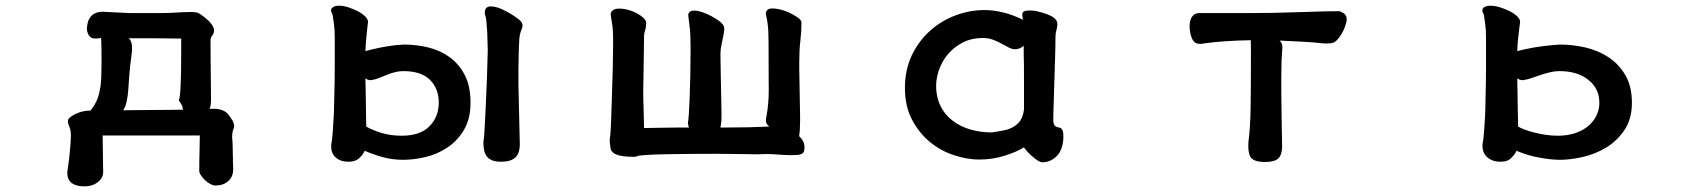

<svg xmlns="http://www.w3.org/2000/svg" viewBox="-20 -513 6040 685"><path d="M340.8 -377.4Q333.5 -377 324.2 -375.5Q321.8 -375.5 319.3 -375.5Q308.1 -375.5 300.3 -382.8Q296.4 -386.7 293.5 -393.6Q290 -401.9 290 -409.9Q290 -418 291.5 -423.8Q293.9 -445.3 308.1 -458.3Q322.3 -471.2 347.7 -471.2Q349.6 -471.2 359.9 -470.2Q376.5 -469.2 392.6 -468.8Q408.7 -468.3 423.1 -467.3Q437.5 -466.3 443.4 -466.3H539.1Q581.1 -466.3 601.1 -467.8Q635.7 -470.2 665 -470.2Q672.4 -470.2 683.1 -468.3Q694.3 -464.4 713.4 -448.2Q720.2 -442.9 725.8 -437.3Q731.4 -431.6 736.3 -424.3Q743.7 -413.6 743.7 -404.1Q743.7 -394.5 736.3 -384.8Q731 -377.9 731 -367.2Q731 -333 731.4 -306.6Q731.9 -280.3 731.9 -256.8Q731.9 -233.4 732.4 -210.4Q732.9 -187.5 732.9 -158.2Q732.9 -139.6 728.5 -124.5L744.1 -125Q764.6 -125 780.8 -116.2Q791 -110.4 798.3 -99.6Q800.3 -96.7 803 -93Q805.7 -89.4 806.6 -87.4Q809.6 -83.5 812 -77.6Q815.4 -70.3 815.4 -63Q815.4 -55.7 811.5 -50.3Q808.1 -36.6 808.1 -24.9Q808.1 -21 809.1 -11.2Q810.1 -1.5 810.1 10Q810.1 21.5 810.5 32.2Q811 43 811 49.8Q811 56.6 811 58.6Q811 60.5 811 62.7Q811 64.9 811 66.9Q811.5 71.3 811.5 75.7Q812 85 812 90.8Q812 117.7 794.2 133.3Q776.4 148.9 749 148.9Q740.7 148.9 730.5 143.6Q711.4 133.3 697.8 113.8Q690.9 104 690.9 96.7Q690.9 55.7 691.9 27.1Q692.9 -1.5 692.9 -29.8H346.2Q346.2 -17.6 346.7 2Q347.2 21.5 347.2 42.5Q347.2 63.5 347.7 80.1Q348.1 96.7 348.1 100.6Q348.1 121.6 328.6 137.2Q309.6 151.9 282.2 151.9Q247.6 151.9 231.4 136.2Q220.2 124.5 220.2 105Q220.2 101.1 220.2 98.6Q228 51.8 231.9 -3.9Q232.9 -17.6 232.9 -28.3Q232.9 -47.4 228 -59.6Q225.6 -65.4 223.9 -70.3Q222.2 -75.2 222.2 -79.3Q222.2 -83.5 222.7 -85Q223.1 -86.4 223.6 -87.4Q230 -96.7 248.5 -106Q272.9 -118.2 303.2 -118.7Q320.8 -141.1 329.1 -164.1Q335.4 -182.1 338.9 -207.5Q342.3 -232.9 342.3 -294.9Q342.3 -356.9 340.8 -377.4ZM439.5 -376.5Q451.2 -365.7 451.2 -341.3Q451.2 -331.5 449.7 -320.3Q442.9 -272 440.9 -239.7Q439 -207.5 437.7 -192.9Q436.5 -178.2 435.5 -171.4Q432.1 -147 426.8 -133.3Q423.8 -126.5 419.9 -119.6Q438 -119.6 465.1 -120.1Q492.2 -120.6 524.4 -120.6Q556.6 -120.6 584.7 -121.1Q612.8 -121.6 632.8 -121.6L629.9 -135.7Q626 -143.1 623.8 -146.2Q621.6 -149.4 618.2 -154.3L618.7 -156.7Q622.6 -169.9 624 -198.2Q626.5 -246.1 626.5 -325.7V-375.5H610.4Q593.8 -375.5 572.3 -376Q550.8 -376.5 527.8 -376.5H447.8Q443.4 -376.5 439.5 -376.5Z M1709.5 -463.9Q1709.5 -464.8 1709.5 -468.5Q1709.5 -472.2 1710.7 -476.8Q1711.9 -481.4 1715.3 -484.9Q1721.2 -490.2 1730.5 -490.2Q1749 -490.2 1772.2 -479.5Q1795.4 -468.8 1813.5 -456.5Q1835.4 -441.4 1839.4 -435.5Q1844.2 -429.2 1844.2 -422.4Q1844.2 -415.5 1841.3 -409.2Q1836.4 -397.5 1834.5 -387.5Q1832.5 -377.4 1832 -359.1Q1831.5 -340.8 1830.6 -322.8Q1829.6 -293 1829.6 -265.6V-210.9L1834.5 1Q1834.5 34.7 1818.1 49.3Q1801.8 64 1768.6 64Q1747.1 64 1734.9 58.6Q1722.2 53.2 1715.3 43Q1709 33.2 1706.8 20.8Q1704.6 8.3 1704.6 -5.9V-6.8Q1706.5 -12.7 1708.5 -46.4L1712.9 -130.4Q1717.8 -231 1720.2 -333Q1719.2 -379.9 1718.3 -397.9Q1715.3 -447.8 1712.4 -454.6ZM1281.2 24.9Q1275.4 37.6 1263.7 49.3Q1249 64 1224.6 64Q1203.6 64 1190.9 57.6Q1165.5 44.9 1162.1 18.6Q1161.6 13.7 1161.6 7.8Q1161.6 1 1162.6 -3.4Q1163.6 -7.8 1164.1 -11.2Q1166 -24.4 1168 -55.7Q1172.4 -114.3 1172.4 -156.2Q1174.3 -221.7 1174.3 -279.3V-377.9Q1174.3 -408.7 1171.4 -427.7Q1168.5 -446.8 1166.5 -460.9Q1161.1 -469.7 1161.1 -475.6Q1161.1 -481.9 1166 -485.8Q1173.8 -492.7 1189 -492.7Q1204.1 -492.7 1222.2 -487.1Q1240.2 -481.4 1256.6 -472.9Q1272.9 -464.4 1283 -454.3Q1293 -444.3 1293 -434.6Q1293 -434.6 1290.5 -414.1Q1285.2 -362.3 1284.7 -350.6Q1283.7 -335.9 1283.7 -330.6Q1307.6 -337.4 1334.5 -342.8Q1361.3 -348.1 1381.3 -350.6Q1401.4 -353 1421.4 -354H1421.9Q1466.3 -354 1508.8 -343.5Q1551.3 -333 1584 -309.1Q1617.7 -284.7 1638.2 -245.1Q1658.7 -205.6 1658.7 -147Q1658.7 -88.4 1634.8 -48.8Q1611.3 -9.8 1575.7 13.7Q1540 37.1 1498.8 47.1Q1457.5 57.1 1418.2 57.1Q1378.9 57.1 1343.5 47.1Q1308.1 37.1 1281.2 24.9ZM1300.8 -227.1Q1292 -227.1 1283.7 -233.4Q1283.7 -230.5 1285.2 -155.8Q1286.6 -81.1 1286.6 -61.5Q1307.1 -49.3 1340.1 -39.1Q1373 -28.8 1413.1 -28.8Q1479 -28.8 1512.2 -62.5Q1545.4 -96.2 1545.4 -146.5Q1545.4 -196.8 1514.2 -228Q1482.9 -259.3 1418.9 -259.3Q1393.1 -259.3 1361.8 -246.6Q1348.6 -241.2 1335 -235.8Q1319.8 -229.5 1304.7 -227.1Q1302.7 -227.1 1300.8 -227.1Z M2435.5 -458.5Q2435.5 -475.1 2457.5 -475.1Q2471.2 -475.1 2491.7 -467.3Q2506.3 -461.9 2519.5 -454.6Q2549.3 -438 2557.6 -427.2Q2564 -419.9 2564 -409.7Q2564 -400.9 2560.5 -385Q2557.1 -369.1 2554.7 -356.9Q2550.3 -337.4 2550.3 -319.3Q2550.3 -313.5 2551.3 -254.4Q2552.2 -195.3 2553.2 -159.7Q2554.2 -124 2554.2 -105.7Q2554.2 -87.4 2553.7 -82Q2553.2 -73.2 2550.3 -58.1H2573.2Q2659.2 -58.1 2724.6 -61.5Q2721.7 -64 2718.8 -66.9Q2712.4 -73.7 2712.4 -84.5Q2712.4 -90.3 2714.4 -97.7Q2722.7 -141.6 2722.7 -192.4Q2722.7 -195.3 2722.4 -224.1Q2722.2 -252.9 2722.2 -309.1Q2722.2 -365.2 2721.2 -397.9Q2720.2 -430.7 2712.4 -461.9Q2712.4 -463.4 2712.4 -464.1Q2712.4 -464.8 2712.4 -465.8Q2712.4 -466.8 2712.6 -468Q2712.9 -469.2 2713.1 -470.5Q2713.4 -471.7 2714.4 -472.7Q2718.8 -482.9 2734.9 -482.9Q2753.9 -482.9 2776.6 -475.3Q2799.3 -467.8 2818.4 -455.6Q2828.1 -449.7 2833.7 -444.1Q2839.4 -438.5 2839.4 -432.6Q2839.4 -398.9 2835.4 -367.2Q2831.5 -335.4 2831.5 -288.1V-268.1Q2831.5 -254.4 2833 -184.8Q2834.5 -115.2 2834.5 -99.6V-81.1Q2834.5 -48.8 2831.1 -27.3Q2850.1 -9.8 2850.1 11.7Q2850.1 19 2849.1 23.9Q2847.7 32.2 2840.3 36.1Q2835.9 38.1 2827.6 39.6Q2814.9 40.5 2806.4 40.5Q2797.9 40.5 2787.6 40.3Q2777.3 40 2758.8 38.6Q2737.3 36.6 2718.5 36.6Q2699.7 36.6 2685.1 37.6H2684.6Q2662.1 37.6 2619.1 36.6Q2544.4 35.2 2444.8 36.1L2367.7 37.1Q2294.4 38.1 2257.3 42.5Q2251.5 46.4 2240.2 46.4Q2182.1 46.4 2165.5 29.8Q2157.7 22 2157.7 10.3Q2155.3 -2.9 2155.3 -10.3Q2155.3 -17.6 2156.5 -24.7Q2157.7 -31.7 2158.7 -48.8Q2160.2 -71.3 2162.6 -151.4Q2167.5 -288.1 2167.5 -363.3Q2167.5 -408.7 2163.6 -429.7Q2159.7 -450.7 2158.7 -464.4Q2160.6 -470.7 2164.6 -474.6Q2172.4 -482.4 2189 -482.4Q2207.5 -482.4 2228.5 -475.6Q2249.5 -468.8 2266.6 -456.5Q2285.6 -443.4 2285.6 -430.2Q2285.6 -417 2281.7 -405.3Q2277.8 -393.6 2277.8 -385.7Q2277.8 -380.4 2276.6 -294.4Q2275.4 -208.5 2275.1 -201.2Q2274.9 -193.8 2274.9 -187Q2274.9 -173.8 2274.9 -167Q2274.9 -161.6 2276.4 -116.2Q2277.8 -64.5 2277.8 -56.2Q2282.2 -56.2 2330.1 -57.1Q2377.9 -58.1 2405.8 -58.1H2438Q2435.5 -64.5 2434.1 -74.2Q2437.5 -88.9 2440.4 -160.6Q2443.8 -246.1 2443.8 -343.8Q2443.8 -393.1 2440.4 -417.5Q2437 -442.4 2436 -453.6Q2435.5 -456.1 2435.5 -458.5Z M3472.7 56.2Q3430.7 56.2 3384.8 41Q3338.4 26.4 3299.3 -5.1Q3260.3 -36.6 3234.4 -85Q3208.5 -133.3 3208.5 -199.2Q3208.5 -231.9 3214.8 -261.2Q3221.2 -290.5 3233.4 -316.4Q3258.3 -367.7 3298.6 -403.6Q3338.9 -439.5 3389.6 -458.3Q3440.4 -477.1 3491.2 -477.1Q3559.1 -477.1 3629.9 -442.4Q3629.9 -442.9 3629.6 -444.3Q3629.4 -445.8 3628.9 -447.5Q3628.4 -449.2 3628.4 -450.7Q3628.4 -452.6 3627.4 -456.5V-462.9Q3627.4 -475.6 3652.3 -475.6Q3660.6 -475.6 3674.8 -474.1Q3728.5 -461.9 3743.7 -446.3Q3752.4 -438 3752.4 -426.8Q3752.4 -415 3748.5 -403.8Q3745.6 -393.6 3745.6 -379.4Q3745.6 -346.7 3743.7 -288.1Q3738.8 -132.3 3738.3 -113.5Q3737.8 -94.7 3737.8 -85Q3737.8 -67.9 3745.6 -62.5Q3751.5 -58.6 3764.2 -56.6Q3771.5 -49.3 3772.7 -41.5Q3773.9 -33.7 3773.9 -22.5V-22Q3772 22 3750 43.9Q3728 65.9 3699.2 65.9Q3690.9 65.9 3679.7 58.1Q3657.2 42.5 3640.6 22.5Q3635.3 16.6 3632.8 12.7Q3607.9 28.8 3567.4 41.5Q3523.4 56.2 3472.7 56.2ZM3633.3 -224.6Q3633.3 -265.6 3633.1 -282.5Q3632.8 -299.3 3632.6 -305.2Q3632.3 -311 3632.3 -316.4Q3632.3 -327.1 3632.3 -335V-349.6Q3618.2 -337.4 3601.6 -337.4Q3590.3 -337.4 3577.6 -344.2L3552.2 -357.9Q3538.6 -365.2 3522.7 -371.3Q3506.8 -377.4 3487.3 -377.4Q3444.8 -377.4 3413.1 -360.4Q3367.2 -335.9 3342.3 -291Q3335 -277.3 3329.6 -262.7Q3319.8 -232.4 3319.8 -207Q3319.8 -153.8 3347.7 -114.3Q3359.9 -97.2 3377 -84Q3403.8 -62.5 3440.4 -51.5Q3477.1 -40.5 3519 -40.5Q3562.5 -46.9 3578.1 -52.2Q3606.4 -62.5 3620.6 -83.5Q3630.4 -98.6 3633.3 -122.6Z M4274.4 -357.9Q4268.6 -356.4 4263.7 -356.4Q4258.8 -356.4 4255.4 -356.9Q4243.2 -358.4 4236.8 -368.2Q4230.5 -377.9 4227.3 -392.1Q4224.1 -406.2 4224.1 -418.5Q4224.1 -445.3 4236.8 -458Q4245.1 -466.3 4258.8 -466.3H4440.4Q4517.6 -466.3 4616.7 -469.7Q4715.8 -473.1 4755.9 -473.1Q4761.2 -473.1 4772.5 -466.8Q4784.7 -459.5 4784.7 -443.8Q4784.7 -435.5 4778.8 -418.9Q4774.4 -405.8 4766.8 -392.6Q4759.3 -379.4 4749 -369.1Q4738.8 -358.9 4728 -358.9Q4722.2 -357.9 4716.3 -357.9H4704.6Q4669.4 -361.8 4631.1 -364Q4592.8 -366.2 4545.4 -368.2Q4547.4 -366.2 4548.8 -364.3Q4555.2 -357.4 4555.2 -342.8Q4555.2 -341.8 4554.7 -336.4Q4554.2 -331.1 4554 -327.4Q4553.7 -323.7 4553.7 -319.3Q4553.2 -311 4552.2 -297.4Q4551.3 -250.5 4551.3 -235.8V-177.7Q4551.3 -149.4 4552.7 -76.2Q4554.2 -2.9 4554.2 8.8Q4554.2 38.6 4541 51.8Q4527.8 64.9 4493.2 64.9Q4450.7 64.9 4440.4 45.4Q4433.6 31.7 4433.6 8.8Q4433.6 -0.5 4434.1 -7.3Q4440.9 -58.1 4441.9 -132.1Q4442.9 -206.1 4442.9 -300.8V-342.8Q4442.9 -358.4 4442.4 -369.6Q4341.8 -367.7 4274.4 -357.9Z M5459.5 46.9Q5423.3 39.1 5390.6 24.9Q5385.3 36.6 5374 48.3Q5359.9 64 5335 64Q5314 64 5300.8 57.6Q5269 42.5 5269 6.8Q5269 0.5 5270.5 -6.6Q5272 -13.7 5272.9 -24.4Q5273.9 -35.2 5274.4 -41Q5279.8 -106.4 5279.8 -156.2Q5281.7 -221.7 5281.7 -279.3V-377.9Q5281.7 -408.7 5278.8 -427.7Q5275.9 -446.8 5273.9 -460.9Q5268.6 -469.7 5268.6 -475.6Q5268.6 -486.3 5281.2 -490.2Q5288.1 -492.7 5297.4 -492.7Q5312.5 -492.7 5331.1 -487.1Q5349.6 -481.4 5366.2 -473.1Q5383.3 -464.4 5393.3 -454.3Q5403.3 -444.3 5403.3 -434.6Q5403.3 -431.2 5400.4 -412.1Q5394 -365.2 5393.1 -330.6Q5446.3 -345.2 5519 -352.1Q5533.7 -353.5 5546.4 -354H5546.9Q5591.3 -354 5636.5 -343.5Q5681.6 -333 5718.3 -309.1Q5754.9 -285.2 5778.3 -245.6Q5802.2 -205.6 5802.2 -146.5Q5802.2 -88.4 5775.4 -48.8Q5749 -9.8 5710 13.7Q5670.9 37.1 5626.7 47.1Q5582.5 57.1 5545.7 57.1Q5508.8 57.1 5459.5 46.9ZM5411.1 -227.1Q5402.3 -227.1 5393.1 -233.4Q5393.1 -230.5 5394.3 -165.3Q5395.5 -100.1 5395.5 -95.5Q5395.5 -90.8 5395.8 -86.4Q5396 -82 5396 -78.1Q5396 -69.3 5396 -61.5Q5418 -48.8 5456.1 -39.6Q5499.5 -28.8 5538.1 -28.8Q5571.3 -28.8 5598.6 -37.6Q5642.6 -52.2 5666 -84.5Q5686 -112.3 5686 -146.5Q5686 -196.8 5647.5 -227.5Q5608.4 -259.3 5543.9 -259.3Q5526.9 -259.3 5511.2 -255.4Q5494.6 -251.5 5478.8 -246.3Q5462.9 -241.2 5446.8 -235.4Q5429.7 -229.5 5415 -227.1Q5413.1 -227.1 5411.1 -227.1Z"/></svg>

Font: Bakudai
Style: Medium
Weight: 500
Version: Version 1.48